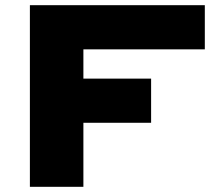

<svg xmlns="http://www.w3.org/2000/svg" viewBox="-20 -720 846 740"><path d="M95.2 0V-700H769.4V-529.8H301.4V-417H562.4V-246.8H301.4V0Z"/></svg>

Font: Science Gothic
Style: Regular
Weight: 400
Designer: Thomas Phinney, Vassil Kateliev, Brandon Buerkle
Foundry: Font Detective LLC
Version: Version 1.018